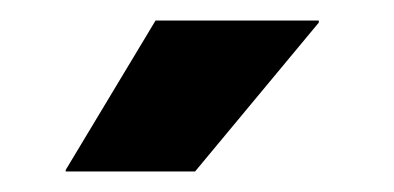

<svg xmlns="http://www.w3.org/2000/svg" viewBox="-20 -707 384 187"><path d="M131.5 -687H290.5V-685L170 -540H44V-541.5Z"/></svg>

Font: Anek Latin Medium
Style: Bold
Weight: 700
Version: Version 1.003